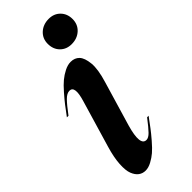

<svg xmlns="http://www.w3.org/2000/svg" viewBox="-237 -741 786 786"><g transform="rotate(-45 155.5 -348.0)"><path d="M9.8 -370.1Q29.3 -396.5 41.5 -412.4Q53.7 -428.2 74 -451.4Q94.2 -474.6 109.9 -487.5Q125.5 -500.5 144.8 -510.3Q164.1 -520 181.2 -520Q204.6 -520 218.8 -505.1Q232.9 -490.2 236.6 -454.8Q240.2 -419.4 222.2 -360.8L165 -168Q138.2 -74.2 174.8 -74.2Q187 -74.2 201.4 -88.9Q215.8 -103.5 242.2 -138.2H251Q230 -109.9 219.2 -95.5Q208.5 -81.1 187.7 -56.9Q167 -32.7 152.3 -20.3Q137.7 -7.8 119.1 2.2Q100.6 12.2 84 12.2Q66.9 12.2 54 2.7Q41 -6.8 33.2 -26.6Q25.4 -46.4 27.6 -82.5Q29.8 -118.7 43.9 -166L104 -369.1Q125.5 -439.9 94.2 -439.9Q79.1 -439.9 62.5 -423.1Q45.9 -406.2 19 -370.1ZM167 -638.2Q167 -668.9 188.5 -688.5Q210 -708 242.2 -708Q272.5 -708 291.7 -688.5Q311 -668.9 311 -638.2Q311 -607.4 289.6 -587.6Q268.1 -567.9 235.8 -567.9Q205.6 -567.9 186.3 -587.4Q167 -606.9 167 -638.2Z"/></g></svg>

Font: Nyght Serif Medium Italic
Style: Regular
Weight: 500
Italic angle: -16°
Designer: Maksym Kobuzan
Version: Version 0.410;Glyphs 3.1.2 (3151)